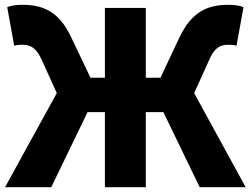

<svg xmlns="http://www.w3.org/2000/svg" viewBox="-20 -778 1042 798"><path d="M1 0H193L344 -312H416V0H586V-312H659L810 0H1001L787 -391L849 -528C872 -581 895 -592 930 -592C937 -592 950 -592 963 -588L992 -748C975 -756 950 -758 929 -758C841 -758 777 -728 727 -625L647 -455H586V-745H416V-455H356L275 -625C226 -728 161 -758 74 -758C52 -758 28 -756 10 -748L39 -588C52 -592 66 -592 72 -592C106 -592 130 -581 154 -528L216 -391Z"/></svg>

Font: Noto Sans CJK HK Black
Style: Regular
Weight: 900
Designer: Ryoko NISHIZUKA 西塚涼子 (kana, bopomofo & ideographs); Paul D. Hunt (Latin, Greek & Cyrillic); Sandoll Communications 산돌커뮤니
Foundry: Adobe
Version: Version 2.004;hotconv 1.0.118;makeotfexe 2.5.65603